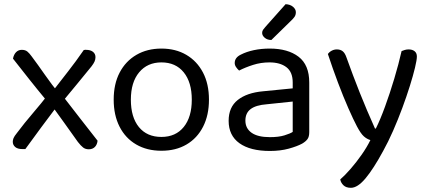

<svg xmlns="http://www.w3.org/2000/svg" viewBox="-20 -707 2045 917"><path d="M214 -261 229 -268Q270 -321 306 -367Q342 -413 380 -468Q384 -469 386 -469Q388 -469 391 -469Q412 -469 424 -459.5Q436 -450 436 -434Q436 -423 431.5 -413Q427 -403 417 -390Q383 -348 347.5 -305Q312 -262 278 -221L252 -199Q215 -150 176 -97.5Q137 -45 101 5Q100 5 94.5 5Q89 5 87 5Q64 5 52.5 -5Q41 -15 41 -30Q41 -38 44.5 -47Q48 -56 61 -72Q97 -120 137 -166.5Q177 -213 214 -261ZM263 -259 281 -247Q322 -193 363.5 -140.5Q405 -88 446 -35Q444 -16 433 -5Q422 6 404 6Q388 6 377 -2.5Q366 -11 352 -29Q322 -71 288.5 -118Q255 -165 225 -206L202 -227Q158 -280 120 -328Q82 -376 42 -427Q46 -447 57 -458Q68 -469 84 -469Q101 -469 111 -460.5Q121 -452 131 -438Q161 -398 194 -350.5Q227 -303 263 -259Z M978 -231Q978 -157 950 -102Q922 -47 871 -17Q820 13 751 13Q682 13 630.5 -17Q579 -47 551 -102Q523 -157 523 -231Q523 -306 551.5 -360.5Q580 -415 631.5 -445Q683 -475 751 -475Q819 -475 870 -445Q921 -415 949.5 -360.5Q978 -306 978 -231ZM751 -409Q684 -409 644.5 -361.5Q605 -314 605 -231Q605 -147 643.5 -100Q682 -53 751 -53Q819 -53 857.5 -100.5Q896 -148 896 -231Q896 -314 857.5 -361.5Q819 -409 751 -409Z M1269 -52Q1311 -52 1338.5 -60.5Q1366 -69 1378 -77V-222L1254 -209Q1202 -205 1177 -186Q1152 -167 1152 -131Q1152 -94 1181.5 -73Q1211 -52 1269 -52ZM1268 -475Q1355 -475 1406 -436Q1457 -397 1457 -313V-76Q1457 -54 1448.5 -42.5Q1440 -31 1423 -21Q1399 -8 1359 3Q1319 14 1269 14Q1175 14 1123.5 -23Q1072 -60 1072 -130Q1072 -195 1115.5 -229.5Q1159 -264 1236 -271L1378 -285V-313Q1378 -363 1348 -386Q1318 -409 1267 -409Q1226 -409 1188.5 -397Q1151 -385 1122 -370Q1114 -377 1107.5 -386.5Q1101 -396 1101 -406Q1101 -432 1130 -446Q1157 -460 1192.5 -467.5Q1228 -475 1268 -475ZM1247 -578 1344 -687Q1366 -686 1379.5 -674.5Q1393 -663 1393 -649Q1393 -636 1387 -627Q1381 -618 1367 -605L1276 -516Q1257 -516 1244.5 -526.5Q1232 -537 1232 -550Q1232 -559 1237 -565.5Q1242 -572 1247 -578Z M1685 -103Q1668 -135 1644 -189.5Q1620 -244 1594.5 -311.5Q1569 -379 1546 -449Q1553 -459 1564.5 -465Q1576 -471 1589 -471Q1606 -471 1617 -462Q1628 -453 1635 -432Q1665 -348 1698 -265Q1731 -182 1771 -93H1775Q1796 -135 1819 -198Q1842 -261 1863 -331Q1884 -401 1898 -463Q1905 -466 1913.5 -468.5Q1922 -471 1932 -471Q1949 -471 1960 -462.5Q1971 -454 1971 -437Q1971 -421 1962 -383.5Q1953 -346 1937.5 -296.5Q1922 -247 1901.5 -191.5Q1881 -136 1857.5 -82.5Q1834 -29 1810 14Q1764 99 1726 144.5Q1688 190 1656 190Q1633 190 1620.5 178Q1608 166 1605 150Q1627 131 1654.5 99.5Q1682 68 1707.5 31.5Q1733 -5 1749 -38Q1732 -43 1717.5 -56Q1703 -69 1685 -103Z"/></svg>

Font: Baloo Bhaina 2
Style: Regular
Weight: 400
Designer: Yesha Goshar, Manish Minz, Shuchita Grover and Ek Type
Foundry: Ek Type
Version: Version 1.700